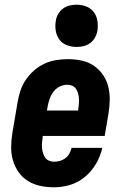

<svg xmlns="http://www.w3.org/2000/svg" viewBox="-20 -790 540 818"><path d="M210 8Q180 8 151.5 2Q123 -4 99 -19Q75 -34 59 -57Q43 -80 35 -107.5Q27 -135 27.5 -165Q28 -195 33 -225L55 -355Q59 -379 67 -403.5Q75 -428 90 -450Q105 -472 125.5 -490Q146 -508 170 -519Q194 -530 219.5 -534Q245 -538 269 -538Q299 -538 327.5 -532Q356 -526 379 -510.5Q402 -495 418 -472Q434 -449 441 -421.5Q448 -394 447.5 -364.5Q447 -335 442 -305L426 -211H162V-207Q160 -195 159 -183.5Q158 -172 159 -160.5Q160 -149 163 -138.5Q166 -128 172 -119Q178 -110 188.5 -105.5Q199 -101 210 -101Q223 -101 235.5 -104.5Q248 -108 258.5 -116Q269 -124 275.5 -135.5Q282 -147 285 -160H416Q408 -125 389.5 -93Q371 -61 342.5 -37Q314 -13 279.5 -2.5Q245 8 210 8ZM180 -319H313V-323Q315 -335 316 -346.5Q317 -358 316.5 -369Q316 -380 313 -391Q310 -402 304 -411Q298 -420 288 -424.5Q278 -429 267 -429Q250 -429 234 -421Q218 -413 207.5 -399Q197 -385 191.5 -369Q186 -353 183 -337ZM306 -590Q285 -590 265 -597.5Q245 -605 233 -621.5Q221 -638 217.5 -659Q214 -680 218 -702Q220 -717 228 -730.5Q236 -744 248.5 -753.5Q261 -763 276.5 -766.5Q292 -770 306 -770Q328 -770 347.5 -762.5Q367 -755 379.5 -738.5Q392 -722 395 -701Q398 -680 395 -658Q392 -643 384.5 -629.5Q377 -616 364 -606.5Q351 -597 336 -593.5Q321 -590 306 -590Z"/></svg>

Font: Iosevka Curly Slab HvObl
Style: Regular
Weight: 900
Italic angle: -9°
Monospace: yes
Designer: Belleve Invis
Foundry: Belleve Invis
Version: Version 11.1.0; ttfautohint (v1.8.3)